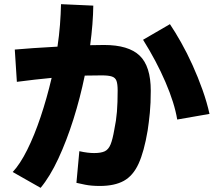

<svg xmlns="http://www.w3.org/2000/svg" viewBox="-20 -842 1040 922"><path d="M175 60 41 -16Q76 -53 110.5 -122Q145 -191 175 -280.5Q205 -370 228 -468Q188 -464 146.5 -459.5Q105 -455 61 -449L51 -604Q86 -607 140.5 -611Q195 -615 256 -618Q264 -671 268 -722.5Q272 -774 273 -822L428 -815Q427 -730 413 -625Q450 -626 480 -626Q597 -626 650.5 -575Q704 -524 704 -406Q704 -346 699.5 -300Q695 -254 689 -215Q672 -114 645.5 -56Q619 2 574.5 26.5Q530 51 459 51Q419 51 389 45Q359 39 347 36L361 -116Q383 -111 400.5 -109Q418 -107 432 -107Q465 -107 483 -115.5Q501 -124 511 -148.5Q521 -173 529 -220Q538 -262 541.5 -305.5Q545 -349 545 -407Q545 -438 539.5 -453.5Q534 -469 517.5 -474.5Q501 -480 469 -480Q430 -480 387 -479Q365 -372 332.5 -269Q300 -166 260 -80Q220 6 175 60ZM831 -268Q818 -347 774.5 -448Q731 -549 667 -651L796 -726Q821 -689 849.5 -638.5Q878 -588 904.5 -529.5Q931 -471 952.5 -410.5Q974 -350 986 -295Z"/></svg>

Font: Murecho ExtraBold
Style: Regular
Weight: 800
Designer: Neil Summerour
Foundry: Positype
Version: Version 1.010; ttfautohint (v1.8.3)